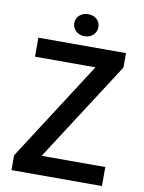

<svg xmlns="http://www.w3.org/2000/svg" viewBox="-94 -930 745 995"><g transform="rotate(10 278.5 -432.5)"><path d="M37 -78 373 -600H55V-700H516V-624L178 -100H513V0H37ZM289 -749Q261 -749 243 -766Q225 -783 225 -807Q225 -832 243.5 -848.5Q262 -865 289 -865Q316 -865 334 -849Q352 -833 352 -807Q352 -783 334 -766Q316 -749 289 -749Z"/></g></svg>

Font: Tilda Sans Semibold
Style: Regular
Weight: 600
Designer: ParaType Ltd
Foundry: ParaType Ltd
Version: Version 1.009